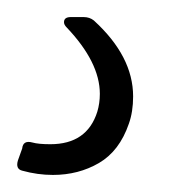

<svg xmlns="http://www.w3.org/2000/svg" viewBox="-59 -20 208 225"><path d="M-38 168 -33 154Q-32 144 -21 147Q-14 149 0 149Q43 149 55 111Q58 101 58 90Q58 53 19 12Q16 9 16 6Q16 0 24 0H39Q46 0 51 4Q97 46 97 93Q97 111 92 125Q81 157 57 171Q33 185 3 185Q-15 185 -33 180Q-41 178 -38 168Z"/></svg>

Font: Barlow Light
Style: Italic
Weight: 300
Italic angle: -7°
Designer: Jeremy Tribby
Foundry: Tribby Type
Version: Version 1.408